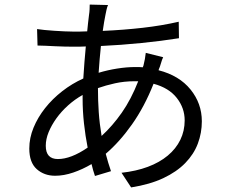

<svg xmlns="http://www.w3.org/2000/svg" viewBox="-20 -776 996 839"><path d="M569 -421Q523 -421 482.5 -412Q442 -403 408 -391Q408 -337 411.5 -286Q415 -235 424 -182Q472 -226 512.5 -284Q553 -342 584 -421ZM341 -361Q307 -342 277.5 -315.5Q248 -289 226.5 -259Q205 -229 192.5 -198.5Q180 -168 180 -139Q180 -81 233 -81Q290 -81 363 -131Q353 -182 347 -236.5Q341 -291 341 -345ZM673 -469Q763 -446 812.5 -385Q862 -324 862 -246Q862 -195 844.5 -148.5Q827 -102 789.5 -63.5Q752 -25 693.5 2.5Q635 30 553 43L511 -21Q575 -28 626 -47Q677 -66 713 -96Q749 -126 768 -165Q787 -204 787 -250Q787 -304 752.5 -348Q718 -392 651 -410Q611 -309 556.5 -232Q502 -155 442 -104Q447 -84 453 -65Q459 -46 465 -28L395 -7Q391 -19 387 -32Q383 -45 380 -59Q341 -36 300 -22Q259 -8 221 -8Q173 -8 140.5 -37Q108 -66 108 -127Q108 -173 126.5 -218Q145 -263 177 -303.5Q209 -344 252 -377.5Q295 -411 344 -433Q346 -469 349 -504.5Q352 -540 355 -573Q340 -572 325.5 -572Q311 -572 297 -572Q282 -572 261.5 -572.5Q241 -573 220 -574Q199 -575 179 -576Q159 -577 144 -577L142 -649Q154 -647 174.5 -645Q195 -643 217.5 -641.5Q240 -640 261.5 -639Q283 -638 298 -638Q314 -638 329.5 -638Q345 -638 361 -639Q363 -659 365 -677.5Q367 -696 369 -711Q371 -723 371.5 -735.5Q372 -748 372 -756L452 -754Q448 -745 445.5 -733.5Q443 -722 441 -712Q435 -683 429 -641Q520 -645 603.5 -654.5Q687 -664 761 -681L762 -609Q687 -597 597.5 -588Q508 -579 421 -575Q418 -547 415.5 -517.5Q413 -488 411 -458Q451 -470 492.5 -476.5Q534 -483 570 -483Q578 -483 587 -483Q596 -483 604 -482L607 -490Q610 -501 613 -517.5Q616 -534 617 -545L693 -526Q688 -516 683.5 -500Q679 -484 674 -473Z"/></svg>

Font: Kinto Sans
Style: Regular
Weight: 400
Designer: Authors: Ryoko NISHIZUKA  (kana & ideographs); Paul D. Hunt (Latin, Greek & Cyrillic); Wenlong ZHANG  (bopomofo); Sandol
Foundry: Adobe Systems Incorporated, ookami Inc.
Version: Version 0.001